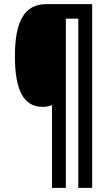

<svg xmlns="http://www.w3.org/2000/svg" viewBox="-20 -846 538 927"><path d="M425 61V-826H203C97 -826 52 -741 52 -575C52 -410 94 -330 186 -330C203 -330 219 -333 231 -339V61H298V-756H358V61Z"/></svg>

Font: Noto Sans Malayalam UI ExtraCondensed SemiBold
Style: Regular
Weight: 600
Width: 2
Designer: Jelle Bosma - Monotype Design Team
Foundry: Monotype Imaging Inc.
Version: Version 2.104